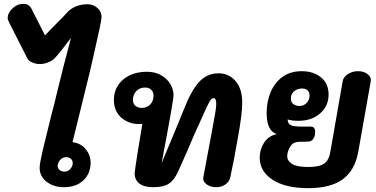

<svg xmlns="http://www.w3.org/2000/svg" viewBox="-20 -973 1952 998"><path d="M451 -128Q451 -71 413.5 -35.5Q376 0 312 0Q258 0 222 -28.5Q186 -57 186 -101Q186 -123 203 -195.5Q220 -268 250 -387Q265 -441 273 -478Q303 -604 349 -776Q287 -693 262 -668Q250 -656 228 -648Q206 -640 187 -640Q168 -640 149 -648Q130 -656 124 -666L29 -853Q20 -871 20 -878Q20 -906 45 -929.5Q70 -953 102 -953Q118 -953 128 -946Q138 -939 145 -925L214 -789Q237 -814 273 -850Q317 -894 330 -909Q348 -929 375.5 -940Q403 -951 435 -951Q465 -951 486.5 -931.5Q508 -912 508 -884Q508 -864 463 -669L446 -596L419 -486L357 -234Q399 -229 425 -198Q451 -167 451 -128ZM358 -125Q358 -140 348 -148Q338 -156 324 -156Q308 -156 296 -145Q284 -134 280 -116Q278 -102 287.5 -91.5Q297 -81 316 -81Q333 -81 345.5 -95Q358 -109 358 -125Z M1239 -441Q1239 -382 1219 -271Q1197 -143 1177 -51Q1172 -29 1152 -14.5Q1132 0 1104 0Q1074 0 1053.5 -15Q1033 -30 1037 -52L1062 -186Q1064 -198 1078 -271L1088 -326Q1094 -357 1099 -387Q1104 -417 1104 -434Q1104 -463 1090 -463Q1079 -463 1067 -441Q1055 -419 1036 -376L1025 -351Q987 -270 956 -194Q944 -168 906 -82Q886 -37 858 -18.5Q830 0 777 0Q729 0 704.5 -19Q680 -38 680 -71Q680 -83 696 -184L720 -329Q716 -328 706 -328Q648 -328 610 -362Q572 -396 572 -454Q572 -495 592.5 -528Q613 -561 652 -580.5Q691 -600 743 -600Q786 -600 817.5 -582Q849 -564 865.5 -536Q882 -508 882 -478Q882 -450 820 -125Q847 -191 866 -235Q881 -272 900 -317Q919 -362 934 -400Q972 -499 1013.5 -545.5Q1055 -592 1116 -592Q1170 -592 1204.5 -551.5Q1239 -511 1239 -441ZM778 -476Q778 -494 766.5 -506Q755 -518 734 -518Q706 -518 688.5 -499.5Q671 -481 671 -454Q671 -435 682.5 -424Q694 -413 716 -412Q744 -412 761 -430Q778 -448 778 -476Z M1907 -550 1842 -183Q1825 -88 1762 -41.5Q1699 5 1582 5Q1464 5 1397 -38.5Q1330 -82 1330 -154Q1330 -197 1353 -232Q1376 -267 1419 -276Q1366 -292 1366 -386Q1366 -444 1386.5 -493.5Q1407 -543 1448 -573Q1489 -603 1548 -603Q1610 -603 1649 -570.5Q1688 -538 1688 -482Q1688 -422 1644 -383.5Q1600 -345 1530 -345Q1499 -345 1475 -352Q1476 -330 1491.5 -322.5Q1507 -315 1547 -315H1596Q1618 -315 1618 -286Q1618 -264 1608 -250.5Q1598 -237 1582 -237Q1555 -237 1538 -236Q1503 -236 1488 -210.5Q1473 -185 1473 -161Q1473 -137 1498 -121Q1523 -105 1582 -105Q1641 -105 1665.5 -123Q1690 -141 1697 -183L1761 -550Q1765 -573 1788.5 -588Q1812 -603 1841 -603Q1871 -603 1891 -587.5Q1911 -572 1907 -550ZM1492 -462Q1492 -441 1505.5 -431.5Q1519 -422 1536 -422Q1559 -422 1574 -438Q1589 -454 1589 -476Q1589 -494 1579 -503.5Q1569 -513 1550 -513Q1526 -513 1509 -499Q1492 -485 1492 -462Z"/></svg>

Font: Mali
Style: Bold Italic
Weight: 700
Italic angle: -10°
Version: Version 1.000; ttfautohint (v1.6)